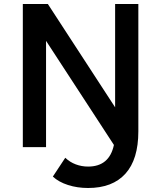

<svg xmlns="http://www.w3.org/2000/svg" viewBox="-20 -735 805 959"><path d="M210 0H94V-715H219L555 -199V-715H671V-79Q671 61 606.5 132.5Q542 204 420 204Q366 204 319.5 189Q273 174 244 147L306 53Q329 75 358.5 86Q388 97 420 97Q526 97 549 -11L210 -531Z"/></svg>

Font: Wix Madefor Text SemiBold
Style: Regular
Weight: 600
Designer: Dalton Maag Ltd
Foundry: Dalton Maag Ltd
Version: Version 3.100